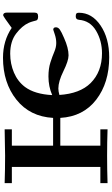

<svg xmlns="http://www.w3.org/2000/svg" viewBox="246 -983 748 1280"><g transform="rotate(-90 620.0 -343.0)"><path d="M39 0V-48H147V-638H39V-686Q130 -683 222 -683Q239 -683 398 -686V-638H289V-363H474Q483 -518 595.5 -607.5Q708 -697 875 -697Q988 -697 1074 -639Q1147 -693 1158 -696Q1176 -696 1176 -671V-488Q1176 -474 1170 -468.5Q1164 -463 1151 -463H1150Q1137 -463 1131 -466.5Q1125 -470 1123.5 -475.5Q1122 -481 1118 -496Q1114 -511 1108 -525Q1088 -570 1036 -609.5Q984 -649 902 -649Q835 -649 776 -624Q717 -599 680 -550Q632 -485 626 -369Q683 -394 750 -394Q803 -394 843.5 -381Q884 -368 914.5 -355Q945 -342 973 -342Q1002 -342 1031.5 -352Q1061 -362 1062 -362Q1078 -362 1078 -344Q1078 -329 1062.5 -318Q1047 -307 1007 -290Q940 -260 891 -260Q855 -260 786 -294Q717 -328 670 -328Q652 -328 627 -321Q636 -184 706 -113Q782 -37 905 -37Q988 -37 1055 -76.5Q1122 -116 1128 -191Q1129 -198 1131 -202Q1133 -206 1138 -209Q1143 -212 1152 -212Q1165 -212 1170 -207.5Q1175 -203 1175 -191Q1175 -104 1090 -46.5Q1005 11 878 11Q708 11 595.5 -75.5Q483 -162 474 -315H289V-48H398V0Q310 -3 222 -3Q130 -3 39 0Z"/></g></svg>

Font: CMU Serif
Style: Bold
Weight: 700
Version: Version 0.7.0